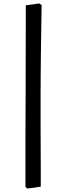

<svg xmlns="http://www.w3.org/2000/svg" viewBox="-20 -827 386 1116"><path d="M139 269 128 260Q128 260 128 233Q128 206 128 161Q128 116 128 59.5Q128 3 128 -57.5Q128 -118 128.5 -174.5Q129 -231 129 -276L130 -796L207 -807L222 -798Q222 -798 221.5 -772Q221 -746 220.5 -703Q220 -660 219 -606.5Q218 -553 217.5 -496Q217 -439 216.5 -386Q216 -333 216 -291Q216 -248 216 -191Q216 -134 216 -72.5Q216 -11 216.5 48Q217 107 217 154.5Q217 202 217 230Q217 258 217 258Z"/></svg>

Font: Alegreya SemiBold
Style: Regular
Weight: 600
Designer: Juan Pablo del Peral
Foundry: Huerta Tipografica
Version: Version 2.009